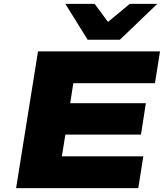

<svg xmlns="http://www.w3.org/2000/svg" viewBox="-20 -970 856 990"><path d="M63 0 176 -705H805L779 -541H358L342 -438H732L707 -276H317L299 -164H719L693 0ZM432 -765 317 -950H468L537 -857L649 -950H791L598 -765Z"/></svg>

Font: Nunito Sans 7pt Expanded Black
Style: Italic
Weight: 900
Width: 7
Italic angle: -9°
Designer: Vernon Adams
Foundry: Vernon Adams
Version: Version 3.101;gftools[0.9.27]